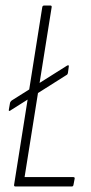

<svg xmlns="http://www.w3.org/2000/svg" viewBox="-20 -675 330 695"><path d="M19 -276Q16 -273 13.5 -273.5Q11 -274 12 -278L16 -301Q17 -307 22 -311L222 -437Q225 -439 227.5 -438.5Q230 -438 229 -434L226 -412Q225 -405 220 -403ZM36 0Q30 0 31 -6L133 -649Q134 -655 140 -655H162Q168 -655 167 -649L69 -34H245Q252 -34 250 -27L246 -6Q245 0 240 0Z"/></svg>

Font: Sofia Sans Extra Condensed ExtraLight
Style: Italic
Weight: 250
Italic angle: -9°
Version: Version 4.100